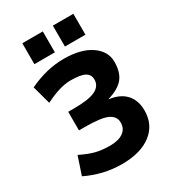

<svg xmlns="http://www.w3.org/2000/svg" viewBox="-227 -1069 1068 1196"><g transform="rotate(-30 307.0 -471.5)"><path d="M36.1 -49.8 79.1 -178.7Q138.7 -149.4 182.6 -138.2Q226.6 -127 285.6 -127Q344.7 -127 378.9 -150.9Q413.1 -174.8 413.1 -219.2Q413.1 -263.7 368.2 -285.2Q323.2 -306.6 205.1 -306.6H163.1V-440.4H205.1Q312.5 -440.4 358.9 -463.4Q405.3 -486.3 405.3 -533.2Q405.3 -568.4 375.5 -585.4Q345.7 -602.5 271.5 -602.5Q197.3 -602.5 88.9 -547.9L52.7 -679.7Q179.7 -740.2 302.7 -740.2Q425.8 -740.2 497.1 -691.4Q568.4 -642.6 568.4 -566.9Q568.4 -491.2 534.2 -449.2Q500 -407.2 420.9 -383.8V-381.8Q498 -372.1 538.6 -327.6Q579.1 -283.2 579.1 -210Q579.1 -107.4 502.4 -48.8Q425.8 9.8 292 9.8Q158.2 9.8 36.1 -49.8ZM128.9 -802.7V-953.1H276.4V-802.7ZM348.6 -802.7V-953.1H496.1V-802.7Z"/></g></svg>

Font: GenEi M Gothic v2 Heavy
Style: Regular
Weight: 800
Version: Version 2.0